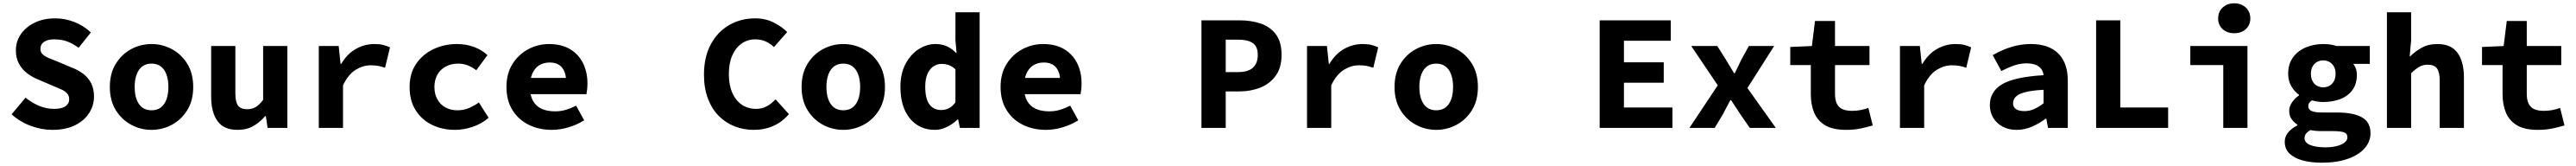

<svg xmlns="http://www.w3.org/2000/svg" viewBox="-20 -775 15640 1006"><path d="M298.5 12Q232.4 12 167.4 -12Q102.5 -35.9 50.3 -82.2L135 -183.3Q172.1 -152.9 216.6 -134Q261 -115.2 308.4 -115.2Q355.3 -115.2 377.7 -131.2Q400.1 -147.3 400.1 -171.5Q400.1 -194.9 387.8 -208.7Q375.6 -222.4 353 -232.8Q330.4 -243.2 299.4 -255.7L214.7 -291.9Q178.9 -305.7 147.1 -329.2Q115.2 -352.7 95.8 -387.4Q76.4 -422.2 76.4 -469.5Q76.4 -523.9 106.5 -567.7Q136.5 -611.4 190.5 -637.6Q244.5 -663.8 315.3 -663.8Q374.2 -663.8 430.9 -641.9Q487.7 -620.1 531.7 -578.3L457.3 -485.5Q423.2 -510.1 389.2 -523.3Q355.3 -536.5 307.1 -536.5Q271.1 -536.5 248.3 -521.8Q225.5 -507.1 225.5 -478.1Q225.5 -458.5 239 -445.8Q252.6 -433.1 276.8 -422.9Q300.9 -412.8 331.7 -401L411.4 -367.3Q454.6 -351.3 485.8 -327.4Q517 -303.5 533.8 -269.8Q550.7 -236.1 550.7 -190Q550.7 -135.9 521.2 -89.8Q491.8 -43.7 435.4 -15.9Q379.1 12 298.5 12Z M900 12Q834.5 12 776.8 -18.7Q719 -49.5 683 -107.5Q646.9 -165.6 646.9 -247.9Q646.9 -330.4 683 -388.5Q719 -446.7 776.8 -477.4Q834.5 -508.1 900 -508.1Q965.5 -508.1 1023.2 -477.4Q1081 -446.7 1117 -388.5Q1153.1 -330.4 1153.1 -247.9Q1153.1 -165.6 1117 -107.5Q1081 -49.5 1023.2 -18.7Q965.5 12 900 12ZM900 -106.6Q933.9 -106.6 956.7 -123.9Q979.4 -141.2 990.9 -173.1Q1002.4 -205 1002.4 -247.9Q1002.4 -290.8 990.9 -322.8Q979.4 -354.7 956.7 -372.1Q933.9 -389.5 900 -389.5Q866.1 -389.5 843.4 -372.1Q820.7 -354.7 809.2 -322.8Q797.6 -290.8 797.6 -247.9Q797.6 -205 809.2 -173.1Q820.7 -141.2 843.4 -123.9Q866.1 -106.6 900 -106.6Z M1422.8 12Q1338.1 12 1300 -42Q1262 -96 1262 -189.9V-496.1H1409V-208.7Q1409 -159.1 1424.4 -136.2Q1439.9 -113.2 1481.3 -113.2Q1508.9 -113.2 1530.9 -125.2Q1552.8 -137.3 1577.6 -169.9V-496.1H1724.6V0H1604.7L1594.1 -71.3H1590.1Q1557.5 -33.5 1517.2 -10.8Q1476.9 12 1422.8 12Z M1915.6 0V-496.1H2036.4L2047.8 -387.7H2051.4Q2088 -448.8 2140.7 -478.5Q2193.4 -508.1 2252.4 -508.1Q2285.3 -508.1 2305.9 -502.9Q2326.4 -497.7 2347.8 -488.1L2318 -364.5Q2295.1 -372.1 2276.4 -375.7Q2257.6 -379.3 2230.3 -379.3Q2184 -379.3 2139.5 -352.1Q2095 -324.9 2062.6 -258.2V0Z M2743.1 12Q2664.9 12 2602.3 -18.7Q2539.7 -49.5 2503.3 -107.5Q2466.9 -165.6 2466.9 -247.9Q2466.9 -330.4 2506.9 -388.5Q2546.8 -446.7 2612.3 -477.4Q2677.8 -508.1 2753.8 -508.1Q2813.1 -508.1 2861 -489.3Q2909 -470.5 2939.6 -440.7L2871.8 -349.5Q2843.3 -370.4 2816.7 -380Q2790.1 -389.5 2762 -389.5Q2719.7 -389.5 2686.9 -372.1Q2654 -354.7 2635.8 -322.8Q2617.6 -290.8 2617.6 -247.9Q2617.6 -205 2635.3 -173.1Q2653 -141.2 2684.6 -123.9Q2716.3 -106.6 2757.1 -106.6Q2796.4 -106.6 2828.8 -121Q2861.2 -135.3 2887.6 -153.9L2946.8 -61.1Q2902.6 -23.8 2848.4 -5.9Q2794.3 12 2743.1 12Z M3330 12Q3252.7 12 3190.3 -18.7Q3127.9 -49.4 3091.5 -107.7Q3055 -165.9 3055 -248.3Q3055 -329.5 3091.8 -387.6Q3128.6 -445.7 3187.6 -476.9Q3246.7 -508.1 3313.1 -508.1Q3389.6 -508.1 3441.6 -476.7Q3493.7 -445.3 3520.2 -391.4Q3546.7 -337.6 3546.7 -270Q3546.7 -250.2 3544.6 -231.8Q3542.5 -213.4 3540.5 -204.1H3164.1V-302.8H3441L3417.8 -274.7Q3417.8 -334.7 3392.4 -365.5Q3367 -396.2 3318 -396.2Q3281.7 -396.2 3254.7 -380Q3227.7 -363.7 3212.7 -330.8Q3197.6 -297.8 3197.6 -248.3Q3197.6 -196.9 3215.8 -164.3Q3233.9 -131.6 3267.9 -115.9Q3301.9 -100.2 3350.1 -100.2Q3384 -100.2 3414.4 -109.1Q3444.9 -118 3477.9 -134.6L3526.7 -46Q3484.2 -19.1 3432.3 -3.6Q3380.3 12 3330 12Z M4556.1 12Q4495.1 12 4440.5 -9.2Q4386 -30.4 4344.1 -72.5Q4302.3 -114.6 4278.3 -177.3Q4254.2 -240 4254.2 -322.1Q4254.2 -430.2 4295.8 -506.7Q4337.4 -583.2 4407.7 -623.5Q4478.1 -663.8 4565.4 -663.8Q4627.3 -663.8 4677.3 -638.5Q4727.3 -613.3 4759.7 -580.8L4678.8 -489.6Q4655.9 -511.7 4628.3 -524.1Q4600.8 -536.5 4565.4 -536.5Q4519 -536.5 4483 -511.3Q4446.9 -486.1 4426.1 -439.2Q4405.2 -392.4 4405.2 -327.1Q4405.2 -260.1 4426.1 -212.6Q4446.9 -165.2 4484.4 -140.2Q4522 -115.2 4571.2 -115.2Q4606.9 -115.2 4636 -131.3Q4665 -147.3 4688.9 -172.9L4769.8 -83.6Q4730.4 -36.5 4676.1 -12.3Q4621.9 12 4556.1 12Z M5100 12Q5034.5 12 4976.8 -18.7Q4919 -49.5 4883 -107.5Q4846.9 -165.6 4846.9 -247.9Q4846.9 -330.4 4883 -388.5Q4919 -446.7 4976.8 -477.4Q5034.5 -508.1 5100 -508.1Q5165.5 -508.1 5223.2 -477.4Q5281 -446.7 5317 -388.5Q5353.1 -330.4 5353.1 -247.9Q5353.1 -165.6 5317 -107.5Q5281 -49.5 5223.2 -18.7Q5165.5 12 5100 12ZM5100 -106.6Q5133.9 -106.6 5156.7 -123.9Q5179.4 -141.2 5190.9 -173.1Q5202.4 -205 5202.4 -247.9Q5202.4 -290.8 5190.9 -322.8Q5179.4 -354.7 5156.7 -372.1Q5133.9 -389.5 5100 -389.5Q5066.1 -389.5 5043.4 -372.1Q5020.7 -354.7 5009.2 -322.8Q4997.6 -290.8 4997.6 -247.9Q4997.6 -205 5009.2 -173.1Q5020.7 -141.2 5043.4 -123.9Q5066.1 -106.6 5100 -106.6Z M5656.5 12Q5561.6 12 5504.3 -57.4Q5446.9 -126.9 5446.9 -247.9Q5446.9 -329 5477.7 -387.2Q5508.5 -445.3 5557.2 -476.7Q5605.9 -508.1 5659.3 -508.1Q5700.3 -508.1 5729.9 -494.2Q5759.6 -480.2 5784.2 -454.6H5787.8L5780.9 -531.5V-700.6H5927.9V0H5808L5797.4 -50.9H5793.7Q5766.7 -24.3 5730.2 -6.2Q5693.8 12 5656.5 12ZM5693.9 -108.3Q5718.9 -108.3 5740.4 -118.8Q5761.8 -129.3 5780.9 -154.5V-354.7Q5761 -373.4 5740.2 -380.6Q5719.5 -387.8 5697.6 -387.8Q5670.8 -387.8 5647.8 -373.1Q5624.9 -358.3 5611.2 -327.5Q5597.6 -296.7 5597.6 -249.5Q5597.6 -176.9 5623 -142.6Q5648.4 -108.3 5693.9 -108.3Z M6330 12Q6252.7 12 6190.3 -18.7Q6127.9 -49.4 6091.5 -107.7Q6055 -165.9 6055 -248.3Q6055 -329.5 6091.8 -387.6Q6128.6 -445.7 6187.6 -476.9Q6246.7 -508.1 6313.1 -508.1Q6389.6 -508.1 6441.6 -476.7Q6493.7 -445.3 6520.2 -391.4Q6546.7 -337.6 6546.7 -270Q6546.7 -250.2 6544.6 -231.8Q6542.5 -213.4 6540.5 -204.1H6164.1V-302.8H6441L6417.8 -274.7Q6417.8 -334.7 6392.4 -365.5Q6367 -396.2 6318 -396.2Q6281.7 -396.2 6254.7 -380Q6227.7 -363.7 6212.7 -330.8Q6197.6 -297.8 6197.6 -248.3Q6197.6 -196.9 6215.8 -164.3Q6233.9 -131.6 6267.9 -115.9Q6301.9 -100.2 6350.1 -100.2Q6384 -100.2 6414.4 -109.1Q6444.9 -118 6477.9 -134.6L6526.7 -46Q6484.2 -19.1 6432.3 -3.6Q6380.3 12 6330 12Z M7274.6 0V-651.8H7505.9Q7576.6 -651.8 7634.4 -632.2Q7692.1 -612.6 7726.5 -567Q7761 -521.3 7761 -442.1Q7761 -365.9 7726.1 -317Q7691.3 -268.1 7633.1 -244.6Q7574.9 -221.1 7505.9 -221.1H7421.9V0ZM7421.9 -338.1H7497.2Q7558 -338.1 7587.3 -364.9Q7616.5 -391.7 7616.5 -442.1Q7616.5 -493.7 7586.1 -514.2Q7555.6 -534.8 7497.2 -534.8H7421.9Z M7915.6 0V-496.1H8036.4L8047.8 -387.7H8051.4Q8088 -448.8 8140.7 -478.5Q8193.4 -508.1 8252.4 -508.1Q8285.3 -508.1 8305.9 -502.9Q8326.4 -497.7 8347.8 -488.1L8318 -364.5Q8295.1 -372.1 8276.4 -375.7Q8257.6 -379.3 8230.3 -379.3Q8184 -379.3 8139.5 -352.1Q8095 -324.9 8062.6 -258.2V0Z M8700 12Q8634.5 12 8576.8 -18.7Q8519 -49.5 8483 -107.5Q8446.9 -165.6 8446.9 -247.9Q8446.9 -330.4 8483 -388.5Q8519 -446.7 8576.8 -477.4Q8634.5 -508.1 8700 -508.1Q8765.5 -508.1 8823.2 -477.4Q8881 -446.7 8917 -388.5Q8953.1 -330.4 8953.1 -247.9Q8953.1 -165.6 8917 -107.5Q8881 -49.5 8823.2 -18.7Q8765.5 12 8700 12ZM8700 -106.6Q8733.9 -106.6 8756.7 -123.9Q8779.4 -141.2 8790.9 -173.1Q8802.4 -205 8802.4 -247.9Q8802.4 -290.8 8790.9 -322.8Q8779.4 -354.7 8756.7 -372.1Q8733.9 -389.5 8700 -389.5Q8666.1 -389.5 8643.4 -372.1Q8620.7 -354.7 8609.2 -322.8Q8597.6 -290.8 8597.6 -247.9Q8597.6 -205 8609.2 -173.1Q8620.7 -141.2 8643.4 -123.9Q8666.1 -106.6 8700 -106.6Z M9692.4 0V-651.8H10124.2V-528.2H9839.8V-397.3H10081.4V-273.7H9839.8V-123.6H10134.2V0Z M10237.4 0 10409.3 -257.9 10248.4 -496.1H10406.4L10457.4 -415.9Q10469.1 -395.3 10483 -373.5Q10496.8 -351.8 10508.7 -331H10512.7Q10522.3 -351.8 10533.5 -373.7Q10544.8 -395.6 10554 -416.3L10598.1 -496.1H10751.6L10589.5 -241.4L10761.8 0H10603.8L10546.9 -81.8Q10533.4 -102.6 10518.7 -125Q10504 -147.3 10490.1 -168.3H10486.1Q10474.7 -147.1 10463.1 -125.6Q10451.4 -104 10440 -81.6L10390.9 0Z M11188.2 12Q11109.3 12 11062.5 -15.3Q11015.7 -42.6 10995 -91.6Q10974.3 -140.5 10974.3 -205.6V-380.8H10849.5V-490.4L10980.9 -496.1L10999.8 -647.8H11121.2V-496.1H11330.6V-380.8H11121.2V-207.5Q11121.2 -170.3 11132.2 -147.1Q11143.2 -124 11166.2 -113.6Q11189.3 -103.3 11225.4 -103.3Q11253.9 -103.3 11278 -108.3Q11302 -113.2 11323.7 -121L11350.3 -14.8Q11317.3 -5 11277.6 3.5Q11237.8 12 11188.2 12Z M11515.6 0V-496.1H11636.4L11647.8 -387.7H11651.4Q11688 -448.8 11740.7 -478.5Q11793.4 -508.1 11852.4 -508.1Q11885.3 -508.1 11905.9 -502.9Q11926.4 -497.7 11947.8 -488.1L11918 -364.5Q11895.1 -372.1 11876.4 -375.7Q11857.6 -379.3 11830.3 -379.3Q11784 -379.3 11739.5 -352.1Q11695 -324.9 11662.6 -258.2V0Z M12224.4 12Q12174.2 12 12137.8 -8.1Q12101.3 -28.2 12081.4 -62Q12061.4 -95.9 12061.4 -137.6Q12061.4 -220.9 12136.6 -264.9Q12211.9 -308.8 12387.6 -319.4Q12385.1 -341.6 12373 -357.7Q12360.8 -373.8 12338.3 -382.5Q12315.7 -391.1 12282.4 -391.1Q12258.5 -391.1 12234.1 -385.5Q12209.7 -379.9 12184.4 -369.2Q12159.1 -358.6 12131.1 -344.6L12078.8 -441.1Q12113.1 -460.7 12150.8 -476Q12188.5 -491.4 12228.6 -499.7Q12268.6 -508.1 12310.8 -508.1Q12380.6 -508.1 12430.6 -483.5Q12480.7 -459 12507.6 -409.3Q12534.6 -359.6 12534.6 -283.6V0H12414.7L12404.1 -55.9H12400.4Q12362.6 -27.6 12317.6 -7.8Q12272.7 12 12224.4 12ZM12270.9 -101.7Q12304.1 -101.7 12332.9 -115.2Q12361.6 -128.7 12387.6 -149.2V-230.8Q12314.6 -227 12274.2 -216Q12233.8 -205 12218 -187.8Q12202.2 -170.5 12202.2 -149.3Q12202.2 -133.7 12210.7 -122.8Q12219.3 -111.8 12234.7 -106.7Q12250.1 -101.7 12270.9 -101.7Z M12706.6 0V-651.8H12853.6V-123.6H13143.8V0Z M13478.5 0V-380.8H13278.5V-496.1H13625.4V0ZM13545.1 -573.6Q13502.7 -573.6 13475 -598.3Q13447.4 -623 13447.4 -663.4Q13447.4 -704 13475 -729.4Q13502.7 -754.9 13545.1 -754.9Q13587.6 -754.9 13615.2 -729.4Q13642.7 -704 13642.7 -663.4Q13642.7 -623 13615.2 -598.3Q13587.6 -573.6 13545.1 -573.6Z M14076.5 211Q14012 211 13961.3 197.5Q13910.6 184.1 13881.2 156.2Q13851.8 128.4 13851.8 83.9Q13851.8 53.5 13871.6 28.6Q13891.4 3.7 13928.9 -15.4V-19.4Q13908.5 -32.6 13893.7 -52.6Q13878.9 -72.7 13878.9 -103.7Q13878.9 -128.9 13895.4 -153.7Q13911.8 -178.6 13938.4 -196.9V-200.9Q13911.2 -219.2 13891.9 -252.2Q13872.6 -285.3 13872.6 -328.3Q13872.6 -387.8 13902.3 -427.9Q13932.1 -468 13980.6 -488Q14029.2 -508.1 14085.2 -508.1Q14131.3 -508.1 14166.6 -496.1H14368.3V-388H14268.3Q14276.6 -376.7 14283.2 -359.4Q14289.8 -342.1 14289.8 -323.2Q14289.8 -266.1 14262.7 -229.3Q14235.5 -192.6 14189.4 -174.7Q14143.3 -156.9 14085.2 -156.9Q14070.6 -156.9 14053 -159.2Q14035.5 -161.6 14016.9 -166.9Q14005.4 -158.8 14000.1 -151Q13994.8 -143.1 13994.8 -130.4Q13994.8 -111.1 14015.2 -102.1Q14035.5 -93.2 14079.2 -93.2H14170.9Q14268.5 -93.2 14320.5 -63.9Q14372.5 -34.7 14372.5 32.4Q14372.5 83.8 14336.2 124.3Q14300 164.7 14233.7 187.9Q14167.5 211 14076.5 211ZM14085.2 -245.8Q14106.1 -245.8 14123 -255.1Q14139.8 -264.4 14150.1 -282.8Q14160.4 -301.3 14160.4 -328.3Q14160.4 -354.4 14150.1 -372.3Q14139.8 -390.2 14123 -399.7Q14106.1 -409.1 14085.2 -409.1Q14065.3 -409.1 14048.1 -399.7Q14030.9 -390.2 14020.8 -372.3Q14010.7 -354.4 14010.7 -328.3Q14010.7 -301.3 14020.8 -282.8Q14030.9 -264.4 14048.1 -255.1Q14065.3 -245.8 14085.2 -245.8ZM14097.7 117.8Q14138.1 117.8 14168.3 110Q14198.4 102.1 14215.4 88.4Q14232.3 74.7 14232.3 57.6Q14232.3 33.4 14210.2 26.5Q14188.2 19.5 14145.1 19.5H14082.6Q14055.8 19.5 14038.4 17.9Q14021 16.3 14007.2 13Q13988.3 24.8 13980.1 36.3Q13971.9 47.7 13971.9 61.5Q13971.9 89.4 14005.9 103.6Q14039.9 117.8 14097.7 117.8Z M14472.1 0V-700.6H14619.1V-529.4L14610.5 -434H14614.2Q14641.9 -462.6 14682.6 -485.4Q14723.3 -508.1 14778.8 -508.1Q14862.7 -508.1 14901.2 -454.1Q14939.7 -400.1 14939.7 -306.2V0H14792.7V-287.4Q14792.7 -337 14776.4 -359.9Q14760.1 -382.9 14719.5 -382.9Q14690.2 -382.9 14667.8 -369.6Q14645.4 -356.4 14619.1 -331.2V0Z M15388.2 12Q15309.3 12 15262.5 -15.3Q15215.7 -42.6 15195 -91.6Q15174.3 -140.5 15174.3 -205.6V-380.8H15049.5V-490.4L15180.9 -496.1L15199.8 -647.8H15321.2V-496.1H15530.6V-380.8H15321.2V-207.5Q15321.2 -170.3 15332.2 -147.1Q15343.2 -124 15366.2 -113.6Q15389.3 -103.3 15425.4 -103.3Q15453.9 -103.3 15478 -108.3Q15502 -113.2 15523.7 -121L15550.3 -14.8Q15517.3 -5 15477.6 3.5Q15437.8 12 15388.2 12Z"/></svg>

Font: Source Code Pro ExtraLight
Style: Regular
Weight: 200
Monospace: yes
Designer: Paul D. Hunt, Teo Tuominen
Foundry: Adobe
Version: Version 1.026;hotconv 1.1.0;makeotfexe 2.6.0